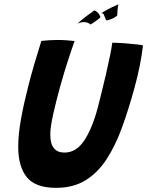

<svg xmlns="http://www.w3.org/2000/svg" viewBox="-20 -865 691 901"><path d="M243.5 16.5Q146 16.5 105.8 -33.5Q65.5 -83.5 65.5 -176Q65.5 -234 78.5 -306.2Q91.5 -378.5 113.5 -464Q126 -513.5 141.5 -566Q157 -618.5 174 -673Q192 -675 211.5 -676.2Q231 -677.5 247.5 -677.5Q270 -677.5 291.8 -676Q313.5 -674.5 330 -672.5Q314.5 -629 296.8 -574Q279 -519 263.5 -463Q244 -393.5 230 -330.8Q216 -268 216 -233Q216 -149 282.5 -149Q337.5 -149 375 -205.2Q412.5 -261.5 438.5 -358.5Q445 -384.5 455.5 -426.2Q466 -468 476.8 -514.5Q487.5 -561 495.8 -601.2Q504 -641.5 507 -664.5Q530.5 -664.5 561.8 -662.2Q593 -660 618.8 -657Q644.5 -654 651 -652Q646.5 -610.5 636 -557.5Q625.5 -504.5 611 -452.5Q584 -353.5 553 -268Q522 -182.5 480.8 -118.8Q439.5 -55 381.8 -19.2Q324 16.5 243.5 16.5ZM535 -844.5Q535.5 -847 533.2 -831.8Q531 -816.5 530 -792Q517.5 -781 500.8 -775Q484 -769 479.5 -769Q471 -785 468.2 -794.2Q465.5 -803.5 455.5 -803Q460.5 -807 482.5 -819.2Q504.5 -831.5 535 -844.5ZM418 -812.5Q421 -819.5 433.2 -810.8Q445.5 -802 451.5 -784.5Q447.5 -779.5 437.2 -771.8Q427 -764 417.2 -757.5Q407.5 -751 405 -750Q393 -760.5 376 -761.2Q359 -762 343.5 -753.5Q347 -758.5 368.8 -776Q390.5 -793.5 418 -812.5Z"/></svg>

Font: Grandstander SemiBold
Style: Italic
Weight: 600
Italic angle: -15°
Designer: Tyler Finck
Foundry: Etcetera Type Co
Version: Version 1.200; ttfautohint (v1.8.3)